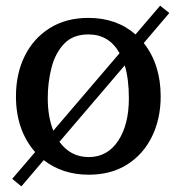

<svg xmlns="http://www.w3.org/2000/svg" viewBox="-20 -601 621 675"><path d="M55.2 54.2 22.9 27.8 103.5 -66.4Q36.1 -143.6 36.1 -262.2Q36.1 -341.8 66.9 -404.1Q97.7 -466.3 155 -502.2Q212.4 -538.1 291 -538.1Q389.6 -538.1 456.5 -480L543 -581.1L575.2 -555.2L485.4 -449.7Q544.9 -374 544.9 -262.2Q544.9 -183.6 514.4 -121.1Q483.9 -58.6 427.2 -22.7Q370.6 13.2 292 13.2Q199.7 13.2 133.8 -38.1ZM167.5 -141.6 400.4 -414.1Q363.3 -480 291 -480Q236.3 -480 205.1 -446.8Q173.8 -413.6 160.9 -362.3Q147.9 -311 147.9 -255.9Q147.9 -189.9 167.5 -141.6ZM292 -48.8Q357.4 -48.8 395.3 -105.7Q433.1 -162.6 433.1 -255.9Q433.1 -323.7 418.5 -371.1L189 -102.5Q228 -48.8 292 -48.8Z"/></svg>

Font: Trocchi
Style: Regular
Weight: 400
Designer: Vernon Adams
Foundry: Vernon Adams
Version: Version 1.101; ttfautohint (v1.8.4.7-5d5b);gftools[0.9.27]